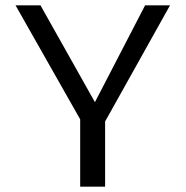

<svg xmlns="http://www.w3.org/2000/svg" viewBox="-20 -672 693 716"><path d="M131 -652 334 -291 521 -652H614L372 -219V24H279V-227L38 -652Z"/></svg>

Font: BM HANNA Air
Style: Regular
Weight: 400
Designer: Woowa Brothers : Cheoljun Lim; Soyoung Lee; Taehyun Cha; Byungsun Park; Minjin Kim; Hyesun Chae; Myungsoo Han; Bongjin K
Foundry: Sandoll Communications Inc.
Version: Version 1.000;PS 1;hotconv 16.6.51;makeotf.lib2.5.65220